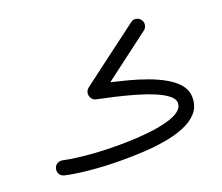

<svg xmlns="http://www.w3.org/2000/svg" viewBox="-105 -735 1059 917"><g transform="rotate(-20 425.0 -276.0)"><path d="M444.8 -339.4Q484.9 -330.1 531.2 -317.9Q577.6 -305.7 623 -289.1Q668.5 -272.5 706.1 -250.7Q743.7 -229 766.1 -200.9Q788.6 -172.9 788.6 -136.7Q788.6 -91.3 762 -61.3Q735.4 -31.2 690.9 -12.9Q646.5 5.4 592 14.6Q537.6 23.9 481.2 26.9Q424.8 29.8 374.5 29.8Q289.6 29.8 212.2 22.5Q134.8 15.1 86.9 3.9Q70.8 0 63.5 -12.5Q56.2 -24.9 59.6 -40.5Q63 -54.7 75.7 -62.5Q88.4 -70.3 105.5 -66.4Q133.3 -60.1 176.5 -54.7Q219.7 -49.3 271.5 -46.1Q323.2 -43 376.5 -43Q417 -43 463.1 -45.2Q509.3 -47.4 553.7 -53.2Q598.1 -59.1 634.5 -69.6Q670.9 -80.1 692.6 -96.4Q714.4 -112.8 714.4 -136.2Q714.4 -156.7 690.9 -175.3Q667.5 -193.8 628.7 -210.2Q589.8 -226.6 542.2 -240.2Q494.6 -253.9 445.6 -265.4Q396.5 -276.9 353.5 -285.6Q338.9 -288.6 331.1 -300.8Q323.2 -313 325.2 -327.6Q327.1 -342.3 340.8 -352.5L636.2 -574.7Q648.9 -584.5 663.6 -581.8Q678.2 -579.1 686.5 -567.9Q696.3 -555.7 693.6 -540.3Q690.9 -524.9 679.7 -516.6Z"/></g></svg>

Font: Mikhak Regular
Style: Regular
Weight: 400
Designer: Amin Abedi
Version: Version 3.3